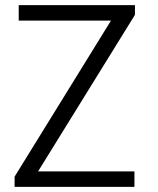

<svg xmlns="http://www.w3.org/2000/svg" viewBox="-20 -731 618 751"><path d="M505.9 0V-60.5H128.9L507.8 -672.9V-710.9H53.2V-650.4H414.1L37.1 -40V0Z"/></svg>

Font: Ride Light
Style: Regular
Weight: 300
Version: Version 3.000